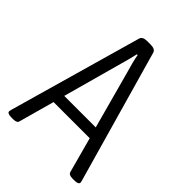

<svg xmlns="http://www.w3.org/2000/svg" viewBox="-205 -800 901 901"><g transform="rotate(45 245.0 -350.0)"><path d="M35 2Q8 2 8 -12Q8 -15 11 -25L198 -683Q203 -702 233 -702H257Q287 -702 292 -683L479 -25Q480 -21 481 -17.5Q482 -14 482 -12Q482 2 455 2H442Q417 2 413 -12L365 -189H125L76 -12Q73 2 48 2ZM218 -528 140 -245H349L272 -528Q264 -555 257.5 -580.5Q251 -606 248 -624H243Q239 -606 232.5 -580.5Q226 -555 218 -528Z"/></g></svg>

Font: Asap Condensed Light
Style: Regular
Weight: 300
Width: 3
Designer: Pablo Cosgaya
Foundry: Omnibus-Type
Version: Version 3.001; ttfautohint (v1.8.4.7-5d5b)